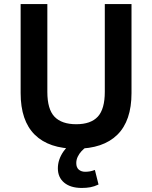

<svg xmlns="http://www.w3.org/2000/svg" viewBox="-20 -725 753 949"><path d="M356 10Q222 10 152 -59Q82 -128 82 -265V-705H214V-271Q214 -185 249.5 -148Q285 -111 357 -111Q429 -111 463.5 -148.5Q498 -186 498 -271V-705H630V-265Q630 -128 560 -59Q490 10 356 10ZM384 204Q329 204 297.5 178Q266 152 266 107Q266 64 293.5 24Q321 -16 365 -41L409 0Q395 9 383 22Q371 35 364 50Q357 65 357 81Q357 103 369.5 113.5Q382 124 401 124Q413 124 424.5 122Q436 120 449 115L467 187Q446 197 426.5 200.5Q407 204 384 204Z"/></svg>

Font: Nunito Sans 7pt SemiCondensed
Style: Bold
Weight: 700
Width: 4
Designer: Vernon Adams
Foundry: Vernon Adams
Version: Version 3.101;gftools[0.9.27]